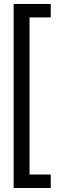

<svg xmlns="http://www.w3.org/2000/svg" viewBox="-20 -751 325 968"><path d="M128.9 -663.1V128.9H235.8V196.8H48.8V-731H235.8V-663.1Z"/></svg>

Font: XB Khoramshahr
Style: Regular
Weight: 400
Designer: Behnam
Foundry: Irmug
Version: Version 8.005 2009